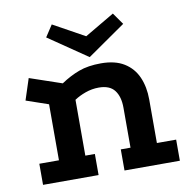

<svg xmlns="http://www.w3.org/2000/svg" viewBox="-76 -742 814 817"><g transform="rotate(-10 331.0 -333.0)"><path d="M45 0V-91.2H129.8V-333.2L33.8 -366.2L63.8 -458.2L202.8 -410.8Q241.5 -436.8 281.4 -451.6Q321.2 -466.5 377.2 -466.5Q438 -466.5 477 -442.4Q516 -418.2 534.5 -375.9Q553 -333.5 553 -279.5V-91.2H636.2V0H397V-91.2H439V-264.2Q439 -311.8 418.1 -339.1Q397.2 -366.5 350 -366.5Q320.5 -366.5 292.2 -356.4Q264 -346.2 243.8 -332.5V-91.2H285V0ZM335 -500.8 167 -615.5 200 -665.8 335.8 -590.8 464 -666.2 499.8 -615.5Z"/></g></svg>

Font: Podkova VF Beta
Style: Regular
Weight: 400
Designer: Ilya Yudin
Foundry: Cyreal (www.cyreal.org)
Version: Version 2.100